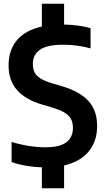

<svg xmlns="http://www.w3.org/2000/svg" viewBox="-20 -880 562 1020"><path d="M320.5 -1V120H202.5V9Q162 8 119.8 0.8Q77.5 -6.5 41.5 -19V-126Q85 -112.5 132 -105Q179 -97.5 220 -97.5Q296 -97.5 331.8 -123.8Q367.5 -150 367.5 -201Q367.5 -229.5 356.5 -249Q345.5 -268.5 320.8 -283Q296 -297.5 251.5 -310.5L204 -324.5Q116.5 -350 71 -401Q25.5 -452 25.5 -532.5Q25.5 -613.5 70 -666.5Q114.5 -719.5 202.5 -739V-860H320.5V-749.5Q357.5 -749 394.5 -744Q431.5 -739 461 -730.5V-623Q428 -632.5 390.2 -637.5Q352.5 -642.5 316.5 -642.5Q231 -642.5 192.8 -616.2Q154.5 -590 154.5 -540.5Q154.5 -513 164.2 -494.5Q174 -476 196.8 -462.2Q219.5 -448.5 260 -436.5L307 -422.5Q402.5 -395 449.2 -344.2Q496 -293.5 496 -211Q496 -129 450.8 -74.8Q405.5 -20.5 320.5 -1Z"/></svg>

Font: Encode Sans Semi Condensed SmBd
Style: Regular
Weight: 600
Width: 4
Designer: Multiple Designers
Foundry: Impallari Type
Version: Version 2.000